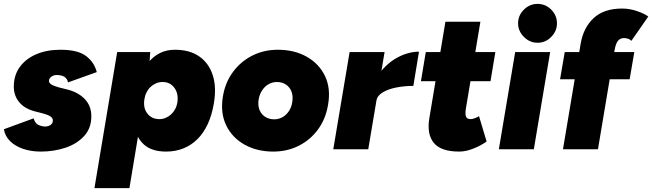

<svg xmlns="http://www.w3.org/2000/svg" viewBox="-20 -768 3356 988"><path d="M190 12Q140 12 99 -2Q58 -16 32 -41.5Q6 -67 0 -103L153 -159Q161 -132 179 -124.5Q197 -117 212 -117Q223 -117 232 -120.5Q241 -124 246.5 -131Q252 -138 252 -148Q252 -160 240 -168.5Q228 -177 202 -184L163 -194Q107 -208 79 -242Q51 -276 51 -322Q51 -381 82 -423.5Q113 -466 167 -489Q221 -512 291 -512Q380 -512 422.5 -480Q465 -448 478 -397L330 -344Q326 -364 311 -373Q296 -382 272 -382Q257 -382 244.5 -373.5Q232 -365 232 -351Q232 -341 245 -333Q258 -325 284 -318L324 -308Q382 -294 416 -258.5Q450 -223 450 -170Q450 -108 412.5 -67.5Q375 -27 316 -7.5Q257 12 190 12Z M466 200 583 -500H753L747 -408L646 200ZM880 -512Q956 -512 1005.5 -477.5Q1055 -443 1075 -380.5Q1095 -318 1080 -233Q1070 -175 1049 -129.5Q1028 -84 996.5 -52.5Q965 -21 924 -4.5Q883 12 835 12Q761 12 721 -24Q681 -60 670.5 -123Q660 -186 674 -267Q684 -325 701.5 -370.5Q719 -416 744.5 -447.5Q770 -479 804 -495.5Q838 -512 880 -512ZM817 -346Q799 -346 783.5 -339.5Q768 -333 755.5 -321.5Q743 -310 734.5 -293.5Q726 -277 723 -257Q716 -212 738.5 -183.5Q761 -155 800 -155Q817 -155 832.5 -161.5Q848 -168 860.5 -179.5Q873 -191 881.5 -207Q890 -223 893 -243Q899 -287 877 -316.5Q855 -346 817 -346Z M1386 12Q1302 12 1238 -24Q1174 -60 1143.5 -124Q1113 -188 1127 -272Q1139 -344 1179 -398Q1219 -452 1278.5 -482Q1338 -512 1410 -512Q1495 -512 1558.5 -476Q1622 -440 1652.5 -376.5Q1683 -313 1668 -228Q1656 -156 1616.5 -102Q1577 -48 1517.5 -18Q1458 12 1386 12ZM1391 -154Q1414 -154 1433.5 -165Q1453 -176 1466.5 -196Q1480 -216 1484 -243Q1489 -275 1479.5 -298Q1470 -321 1450.5 -333.5Q1431 -346 1405 -346Q1382 -346 1362.5 -335Q1343 -324 1329.5 -304Q1316 -284 1311 -257Q1306 -225 1315.5 -202Q1325 -179 1345 -166.5Q1365 -154 1391 -154Z M1695 0 1779 -500H1959L1875 0ZM1875 -251Q1889 -332 1930.5 -388Q1972 -444 2027 -473Q2082 -502 2136 -502L2107 -326Q2060 -326 2018 -317.5Q1976 -309 1948.5 -292Q1921 -275 1917 -251Z M2343 12Q2250 12 2213 -32Q2176 -76 2189 -158L2272 -656H2452L2377 -207Q2373 -179 2378.5 -167Q2384 -155 2403 -155Q2411 -155 2424 -160Q2437 -165 2445 -170L2484 -40Q2457 -20 2417.5 -4Q2378 12 2343 12ZM2146 -350 2171 -500H2529L2504 -350Z M2547 0 2631 -500H2811L2727 0ZM2746 -548Q2706 -548 2676 -578Q2646 -608 2646 -648Q2646 -689 2676 -718.5Q2706 -748 2746 -748Q2787 -748 2816.5 -718.5Q2846 -689 2846 -648Q2846 -608 2816.5 -578Q2787 -548 2746 -548Z M2877 0 2968 -543Q2982 -626 3035 -675Q3088 -724 3181 -724Q3219 -724 3256.5 -711.5Q3294 -699 3316 -683L3229 -558Q3221 -566 3211 -569Q3201 -572 3191 -572Q3171 -572 3159.5 -557.5Q3148 -543 3142 -507L3057 0ZM2862 -360 2886 -500H3244L3220 -360Z"/></svg>

Font: Figtree Light Black
Style: Italic
Weight: 900
Italic angle: -9.5°
Version: Version 2.000